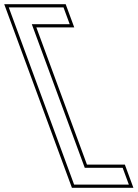

<svg xmlns="http://www.w3.org/2000/svg" viewBox="-282 -733 654 912"><path d="M-20.4 -698H19.6L49.1 -618H9.1H-130.9L120.6 64H260.6H300.6L330.1 144H290.1H110.1H70.1L55.4 104L-225.7 -658L-240.4 -698H-200.4ZM30 -713H-261.9L59.6 159H351.6L311.1 49H131.1L-109.4 -603H70.6Z"/></svg>

Font: Nordica Plus
Style: NordicaClassicLightConOpOblOl
Weight: 300
Version: Version 1.01